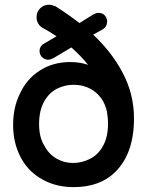

<svg xmlns="http://www.w3.org/2000/svg" viewBox="-20 -766 619 808"><path d="M350.6 -493.2Q320.3 -531.2 280.3 -566.4L205.1 -521.5Q191.4 -514.6 182.6 -514.6Q168 -514.6 157.2 -525.4Q146.5 -536.1 146.5 -550.8Q146.5 -573.2 168 -584L217.8 -613.3Q190.4 -631.8 160.2 -648.4Q148.4 -654.3 141.1 -666.5Q133.8 -678.7 133.8 -693.4Q133.8 -715.8 148.9 -731Q164.1 -746.1 186.5 -746.1Q197.3 -746.1 213.9 -739.3Q270.5 -703.1 314.5 -668.9L374 -706.1Q385.7 -711.9 394.5 -711.9Q411.1 -711.9 420.9 -701.2Q430.7 -690.4 430.7 -674.8Q430.7 -654.3 414.1 -643.6L372.1 -620.1Q450.2 -546.9 495.1 -461.9Q543.9 -371.1 543.9 -267.6Q543.9 -121.1 465.8 -43Q401.4 21.5 289.1 21.5Q197.3 21.5 129.9 -29.3Q89.8 -59.6 66.4 -105.5Q35.2 -165 35.2 -239.7Q35.2 -314.5 63.5 -371.1Q91.8 -433.6 147.5 -469.2Q203.1 -504.9 275.4 -504.9Q315.4 -504.9 350.6 -493.2ZM289.1 -409.2Q252.9 -409.2 219.7 -392.6Q185.5 -375 165 -337.4Q144.5 -299.8 144.5 -243.7Q144.5 -187.5 167 -152.3Q185.5 -117.2 217.8 -98.6Q250 -80.1 287.1 -80.1Q324.2 -80.1 359.4 -97.7Q393.6 -115.2 414.1 -152.8Q434.6 -190.4 434.6 -246.1Q434.6 -260.7 433.1 -273.4Q431.6 -286.1 429.7 -297.9Q419.9 -340.8 391.6 -369.1Q365.2 -395.5 326.2 -405.3Q308.6 -409.2 289.1 -409.2Z"/></svg>

Font: FakePearl
Style: SemiBold
Weight: 400
Version: Version 1.2